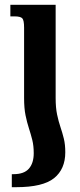

<svg xmlns="http://www.w3.org/2000/svg" viewBox="-20 -512 331 797"><path d="M80 -105V-397Q80 -428 72.5 -436Q65 -444 40 -444H23V-492H211V-105Q211 -65 217 -36.5Q223 -8 231 15.5Q239 39 245 63.5Q251 88 251 120Q251 190 204.5 227.5Q158 265 47 265H29V211H36Q80 211 100 188Q120 165 120 124Q120 93 114 69Q108 45 100 20.5Q92 -4 86 -33.5Q80 -63 80 -105Z"/></svg>

Font: Noto Serif Armenian SemiBold
Style: Regular
Weight: 600
Version: Version 2.007